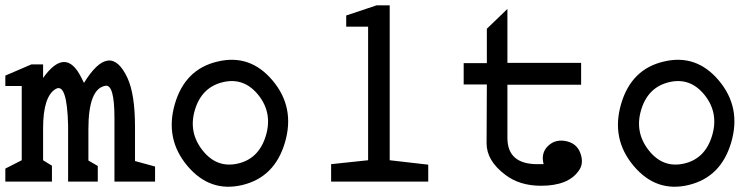

<svg xmlns="http://www.w3.org/2000/svg" viewBox="-20 -681 2836 720"><path d="M294.9 -370.1Q392.6 -528.3 458 -388.7Q486.3 -327.1 486.3 -205.1V-77.1L561.5 -56.6V0H409.2V-238.3Q409.2 -364.3 376 -359.4Q311.5 -349.6 311.5 -196.3V-79.1L346.7 -58.6V0H235.4V-210.9Q231.4 -371.1 189.5 -347.7Q141.6 -320.3 141.6 -200.2V-80.1L174.8 -59.6V0H0V-48.8L61.5 -80.1V-358.4H0V-397.5L97.7 -439.5H141.6V-388.7Q226.6 -507.8 285.2 -389.6Z M976.6 -170.9Q1002.9 -256.8 949.2 -324.2Q895.5 -391.6 816.4 -373Q737.3 -354.5 711.4 -270.5Q685.5 -186.5 738.8 -118.2Q792 -49.8 871.1 -67.4Q950.2 -85 976.6 -170.9ZM795.9 -450.2Q918 -479.5 1002.4 -378.9Q1086.9 -278.3 1048.8 -147.5Q1010.7 -16.6 889.2 12.7Q767.6 42 682.6 -59.1Q597.7 -160.2 635.7 -291Q673.8 -421.9 795.9 -450.2Z M1441.4 -80.1 1585.9 -63.5V0H1221.7V-65.4L1360.4 -80.1V-581.1H1278.3V-623L1392.6 -661.1H1441.4Z M1882.8 -647.5V-445.3H2159.2V-363.3H1882.8V-164.1Q1882.8 -65.4 1995.1 -65.4H2018.6Q2007.8 -106.4 2034.2 -132.8Q2063.5 -162.1 2108.4 -150.4Q2148.4 -139.6 2159.2 -97.7Q2168 -64.5 2150.4 -41Q2111.3 15.6 2008.8 15.6Q1928.7 15.6 1875 -25.4Q1804.7 -78.1 1804.7 -143.6L1805.7 -364.3H1718.8V-444.3H1805.7V-573.2Z M2649.9 -170.9Q2676.3 -256.8 2622.6 -324.2Q2568.8 -391.6 2489.7 -373Q2410.6 -354.5 2384.8 -270.5Q2358.9 -186.5 2412.1 -118.2Q2465.3 -49.8 2544.4 -67.4Q2623.5 -85 2649.9 -170.9ZM2469.2 -450.2Q2591.3 -479.5 2675.8 -378.9Q2760.3 -278.3 2722.2 -147.5Q2684.1 -16.6 2562.5 12.7Q2440.9 42 2356 -59.1Q2271 -160.2 2309.1 -291Q2347.2 -421.9 2469.2 -450.2Z"/></svg>

Font: Hopone
Style: Regular
Weight: 400
Foundry: SIL International (SIL)
Version: Version 1.00 September 3, 2015, initial release